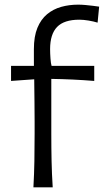

<svg xmlns="http://www.w3.org/2000/svg" viewBox="-20 -797 447 817"><path d="M122.2 0H204.3Q200.6 -57.6 199.5 -111.1Q198.3 -164.6 198.3 -228.7V-461.3Q243.6 -460.6 288.9 -458.5Q334.2 -456.4 381 -452.6V-516.8H199.5Q196.4 -526.1 194.8 -547.8Q193.2 -569.5 193.2 -588.2Q193.2 -651.4 222.9 -682.3Q252.6 -713.2 317.7 -713.2Q334.9 -713.2 357 -709.5Q379 -705.8 395.3 -700.7L401.9 -768.7Q391.8 -770.2 376.1 -772.2Q360.3 -774.2 343.5 -775.7Q326.8 -777.2 312.3 -777.2Q274.4 -777.2 240.5 -767.8Q206.7 -758.3 180.3 -736.5Q154 -714.6 139.1 -678.3Q124.2 -641.9 124.2 -588Q124.2 -569.6 124.2 -552.1Q124.2 -534.6 124.3 -516.8H27V-452.6L125.6 -459.6Q126.2 -408.9 126.7 -364.9Q127.3 -320.9 127.3 -280.3V-228.7Q127.3 -164.6 126.3 -111.1Q125.4 -57.6 122.2 0Z"/></svg>

Font: Pinar-VF-FD
Style: Regular
Weight: 300
Designer: Amin Abedi
Version: Version 3.0